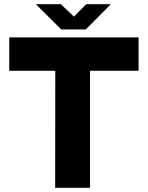

<svg xmlns="http://www.w3.org/2000/svg" viewBox="-20 -897 706 917"><path d="M243.4 0 244 -558.7 377.5 -718.5H410V0ZM24.2 -558.7V-718.5H377.5L244 -558.7ZM410 -558.7V-718.5H641.8V-558.7ZM272.8 -756.2 152.2 -876V-877H270.7L376.4 -776.5ZM273.2 -756.2 391.6 -877H508.3V-876L389.4 -756.2Z"/></svg>

Font: Foldit Thin
Style: Regular
Weight: 100
Designer: Sophia Tai
Foundry: Sophia Tai
Version: Version 1.003